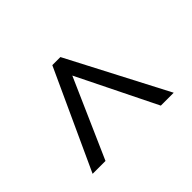

<svg xmlns="http://www.w3.org/2000/svg" viewBox="-115 -734 822 822"><g transform="rotate(45 296.0 -322.5)"><path d="M70 -284V-333L521 -568V-490L162 -313L521 -155V-77Z"/></g></svg>

Font: lbangla25
Style: Book
Weight: 400
Designer: Jelle Bosma - Monotype Design Team
Foundry: Monotype Imaging Inc.
Version: Version 2.003